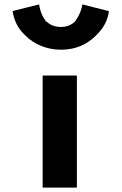

<svg xmlns="http://www.w3.org/2000/svg" viewBox="-20 -842 551 869"><path d="M173 6 174 7H327L328 6V-499L327 -500H174L173 -499ZM322 -749V-748L321 -746C306 -731 285 -720 256 -720C227 -720 207 -729 190 -745H186V-749C165 -776 159 -808 157 -822L37 -792C43 -751 60 -716 88 -688L95 -681C134 -642 191 -617 256 -617C321 -617 373 -640 412 -679L420 -687C448 -715 467 -748 473 -791L471 -792L353 -822C351 -810 344 -778 322 -749Z"/></svg>

Font: Hussar Woodtype
Style: SeBd
Weight: 900
Foundry: Cannot Into Space Fonts
Version: Version 1.07